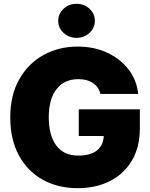

<svg xmlns="http://www.w3.org/2000/svg" viewBox="-20 -983 794 1013"><path d="M390.6 9.8Q284.7 9.8 204.3 -35.4Q124 -80.6 79.1 -164.1Q34.2 -247.6 34.2 -362.3Q34.2 -482.4 82.3 -566.2Q130.4 -649.9 210.9 -693.6Q291.5 -737.3 389.6 -737.3Q475.6 -737.3 544.9 -705.3Q614.3 -673.3 658 -616.9Q701.7 -560.5 709 -487.3H509.8Q500.5 -524.9 470.2 -545.2Q439.9 -565.4 393.6 -565.4Q319.3 -565.4 278.3 -512.7Q237.3 -460 237.3 -365.2Q237.3 -269.5 276.6 -215.8Q315.9 -162.1 392.6 -162.1Q458.5 -162.1 492.2 -189.9Q525.9 -217.8 527.3 -265.6H395.5V-406.2H717.8V-305.7Q717.8 -206.1 675.8 -135.5Q633.8 -64.9 559.8 -27.6Q485.8 9.8 390.6 9.8ZM383.8 -783.2Q343.8 -783.2 315.4 -809.6Q287.1 -835.9 287.1 -873Q287.1 -910.6 315.4 -936.8Q343.8 -962.9 383.8 -962.9Q423.8 -962.9 452.1 -936.8Q480.5 -910.6 480.5 -873Q480.5 -835.9 452.1 -809.6Q423.8 -783.2 383.8 -783.2Z"/></svg>

Font: Inter Black
Style: Regular
Weight: 900
Designer: Rasmus Andersson
Foundry: rsms
Version: Version 4.000;git-a52131595